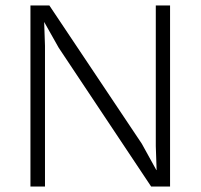

<svg xmlns="http://www.w3.org/2000/svg" viewBox="-20 -680 731 700"><path d="M600 -660V0H531L194 -506L141 -600L144 -513V0H91V-660H160L497 -156L550 -60H551L548 -147V-660Z"/></svg>

Font: Human Sans Light
Style: Regular
Weight: 300
Designer: Tim Radville
Foundry: Continuum
Version: Version 1.000;FEAKit 1.0